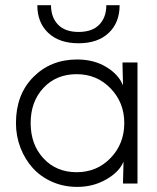

<svg xmlns="http://www.w3.org/2000/svg" viewBox="-20 -713 610 746"><path d="M277.8 -43.9Q356.4 -43.9 409.7 -99.1Q462.9 -154.3 462.9 -234.9Q462.9 -314.5 409.7 -369.6Q356.4 -424.8 277.8 -424.8Q198.7 -424.8 148.9 -371.6Q99.1 -318.4 99.1 -234.9Q99.1 -151.4 148.9 -97.7Q198.7 -43.9 277.8 -43.9ZM42 -234.9Q42 -345.7 109.6 -413.8Q177.2 -481.9 279.8 -481.9Q344.7 -481.9 393.1 -452.6Q441.4 -423.3 458 -380.9L456.1 -458V-470.2H514.2V0H458V-7.8L460 -85Q443.4 -44.9 392.8 -15.9Q342.3 13.2 279.8 13.2Q227.5 13.2 182.6 -6.6Q137.7 -26.4 107.2 -60.3Q76.7 -94.2 59.3 -139.4Q42 -184.6 42 -234.9ZM125 -692.9H178.2Q178.2 -645.5 205.6 -617.2Q232.9 -588.9 285.2 -588.9Q338.4 -588.9 365.7 -617.2Q393.1 -645.5 393.1 -692.9H444.8Q444.8 -625 402.3 -585Q359.9 -544.9 285.2 -544.9Q210.4 -544.9 167.7 -585Q125 -625 125 -692.9Z"/></svg>

Font: Kreadon Light
Style: Regular
Weight: 300
Designer: kohakuno
Foundry: StudioGnu
Version: Version 1.000;Glyphs 3.1.2 (3151)